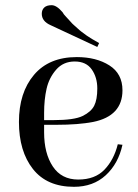

<svg xmlns="http://www.w3.org/2000/svg" viewBox="-20 -700 530 740"><path d="M276 -480Q351 -480 401.5 -448Q452 -416 452 -352Q452 -253 339 -230Q282 -219 197 -219H150V-190Q150 -109 183.5 -58.5Q217 -8 281.5 -8Q346 -8 382.5 -46Q419 -84 434 -144L452 -142Q436 -69 387.5 -24.5Q339 20 265 20Q161 20 107 -48.5Q53 -117 53 -230Q53 -343 111 -411.5Q169 -480 276 -480ZM150 -237H185Q266 -237 298.5 -253Q331 -269 343 -292.5Q355 -316 355 -359Q355 -402 333.5 -432.5Q312 -463 268 -463Q224 -463 196.5 -431.5Q169 -400 159.5 -358Q150 -316 150 -265ZM141 -647Q141 -662 150.5 -671Q160 -680 179 -680Q198 -680 221 -653Q225 -645 234 -636Q243 -627 250.5 -618Q258 -609 263.5 -604.5Q269 -600 278 -591.5Q287 -583 295 -577Q303 -571 314 -563Q331 -551 362 -534L355 -519L175 -603Q141 -618 141 -647Z"/></svg>

Font: Elsie
Style: Regular
Weight: 400
Designer: Alejandro Inler
Foundry: Alejandro Inler
Version: 1.002